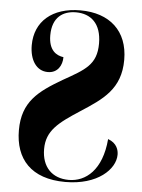

<svg xmlns="http://www.w3.org/2000/svg" viewBox="-53 -766 604 818"><g transform="rotate(5 249.5 -357.0)"><path d="M257 10C395 10 469 -63 469 -125C469 -144 462 -174 423 -188C412 -54 343 0 271 0C199 0 155 -46 155 -122C155 -201 205 -238 296 -297C387 -356 462 -405 462 -530C462 -654 383 -724 258 -724C138 -724 64 -660 64 -558C64 -495 93 -450 142 -450C184 -450 203 -484 203 -519C173 -523 139 -542 139 -607C139 -685 185 -714 240 -714C303 -714 349 -676 349 -590C349 -499 300 -474 208 -422C109 -364 41 -315 41 -193C41 -70 110 10 257 10Z"/></g></svg>

Font: Noto Serif Display Condensed Extra
Style: Regular
Weight: 800
Width: 3
Designer: Monotype Design Team
Foundry: Monotype Imaging Inc.
Version: Version 1.900